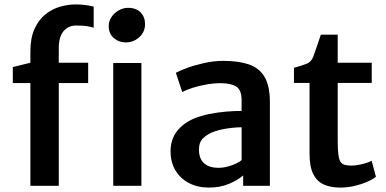

<svg xmlns="http://www.w3.org/2000/svg" viewBox="-20 -841 1747 869"><path d="M117.5 0V-465H38V-537.5L117.5 -557V-607.5Q117.5 -669 136.2 -710.2Q155 -751.5 185.5 -776Q216 -800.5 252.2 -810.8Q288.5 -821 323 -821Q351 -821 373.5 -817.2Q396 -813.5 404 -811V-715.5Q390.5 -720 372.5 -722.8Q354.5 -725.5 323.5 -725.5Q289.5 -725.5 267.8 -700Q246 -674.5 246 -622.5V-557H379V-465H246V0ZM492.5 0V-556H620V0ZM549.5 -649Q518 -649 495 -669Q472 -689 472 -722.5Q472 -745.5 484.8 -764.2Q497.5 -783 517.5 -794.2Q537.5 -805.5 559.5 -805.5Q597 -805.5 616.8 -784.5Q636.5 -763.5 636.5 -732Q636.5 -696.5 610.5 -672.8Q584.5 -649 549.5 -649Z M926 8Q875 8 835.8 -12.2Q796.5 -32.5 774.2 -69.5Q752 -106.5 752 -156.5Q752 -209.5 780.5 -246.5Q809 -283.5 857 -304Q889.5 -317.5 927.2 -325Q965 -332.5 1003 -335.8Q1041 -339 1073.5 -339L1098 -308L1073.5 -265Q1054.5 -265 1028.8 -262.2Q1003 -259.5 978.5 -254Q954 -248.5 937 -240.5Q913.5 -230 897 -213Q880.5 -196 880.5 -164.5Q880.5 -123 903.5 -102.2Q926.5 -81.5 969 -81.5Q991 -81.5 1013 -87.8Q1035 -94 1051.5 -102.2Q1068 -110.5 1073.5 -117L1097.5 -90L1080.5 -47Q1058.5 -27 1017.8 -9.5Q977 8 926 8ZM1201.5 0H1080.5V-83H1073.5V-387.5Q1073.5 -434.5 1048.8 -449.5Q1024 -464.5 978.5 -464.5Q947 -464.5 913.2 -458.5Q879.5 -452.5 850.8 -443.2Q822 -434 805 -424L776 -511.5Q789.5 -519.5 823.2 -532.2Q857 -545 901.8 -555.2Q946.5 -565.5 990.5 -565.5Q1058 -565.5 1105 -550Q1152 -534.5 1176.8 -494Q1201.5 -453.5 1201.5 -378.5Z M1520 8Q1476.5 8 1445.5 -6Q1414.5 -20 1397.8 -53.2Q1381 -86.5 1381 -145.5V-465.5H1310.5V-534Q1347.5 -544.5 1368 -552.5Q1388.5 -560.5 1398 -584.5Q1402 -595.5 1407.2 -610.8Q1412.5 -626 1418.8 -644.5Q1425 -663 1432 -684H1508.5V-557H1662.5V-465.5H1508.5V-207.5Q1508.5 -154 1513.5 -129.5Q1518.5 -105 1532 -98.2Q1545.5 -91.5 1571 -91.5Q1585 -91.5 1602.8 -94.8Q1620.5 -98 1636.8 -103Q1653 -108 1662 -113.5L1681.5 -41Q1667 -29 1641 -17.8Q1615 -6.5 1583.5 0.8Q1552 8 1520 8Z"/></svg>

Font: Merriweather Sans Medium
Style: Regular
Weight: 500
Designer: Eben Sorkin
Foundry: Eben Sorkin
Version: Version 2.001